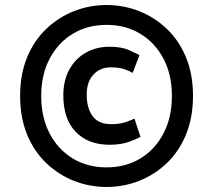

<svg xmlns="http://www.w3.org/2000/svg" viewBox="-20 -729 848 764"><path d="M404 15Q336 15 274 -9.5Q212 -34 163.5 -80.5Q115 -127 87.5 -194.5Q60 -262 60 -347Q60 -433 87.5 -500Q115 -567 163.5 -613.5Q212 -660 274 -684.5Q336 -709 404 -709Q472 -709 534 -684.5Q596 -660 644.5 -613.5Q693 -567 720.5 -500Q748 -433 748 -347Q748 -262 720.5 -194.5Q693 -127 644.5 -80.5Q596 -34 534 -9.5Q472 15 404 15ZM404 -63Q480 -63 538.5 -98.5Q597 -134 630.5 -198Q664 -262 664 -347Q664 -432 630.5 -495.5Q597 -559 538.5 -594.5Q480 -630 404 -630Q328 -630 269.5 -594.5Q211 -559 177.5 -495.5Q144 -432 144 -347Q144 -262 177.5 -198Q211 -134 269.5 -98.5Q328 -63 404 -63ZM416 -153Q331 -153 281.5 -204Q232 -255 232 -349Q232 -410 256.5 -453.5Q281 -497 322.5 -520Q364 -543 416 -543Q464 -543 493.5 -529.5Q523 -516 535 -510L508 -439Q494 -447 474 -454Q454 -461 421 -461Q379 -461 352 -432.5Q325 -404 325 -352Q325 -300 348 -267.5Q371 -235 422 -235Q458 -235 480 -243Q502 -251 515 -257L539 -184Q526 -177 494 -165Q462 -153 416 -153Z"/></svg>

Font: Ubuntu Sans SemiBold
Style: Regular
Weight: 600
Designer: Dalton Maag Ltd
Foundry: Dalton Maag Ltd
Version: Version 1.006; ttfautohint (v1.8.4.7-5d5b)